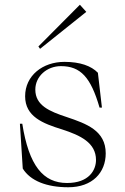

<svg xmlns="http://www.w3.org/2000/svg" viewBox="-20 -776 526 810"><path d="M268 14C370 14 426 -48 426 -129C426 -225 345 -254 262 -282C189 -306 129 -331 129 -398C129 -454 178 -497 237 -497C320 -497 363 -450 400 -322H410L393 -469C365 -498 318 -515 252 -515C160 -515 86 -457 86 -370C86 -284 161 -255 242 -230C319 -205 385 -174 385 -101C385 -59 356 -4 263 -4C162 -4 102 -77 74 -254H64L76 -65C108 -13 177 14 268 14ZM344 -726 317 -756 142 -580 149 -570Z"/></svg>

Font: Sprat Condensed Light
Style: Regular
Weight: 300
Width: 3
Designer: Ethan Nakache
Foundry: Collletttivo
Version: Version 2.000;Glyphs 3.2 (3217)